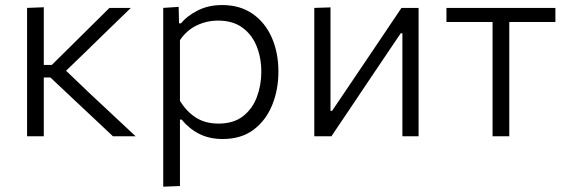

<svg xmlns="http://www.w3.org/2000/svg" viewBox="-20 -526 2187 741"><path d="M84.5 0V-495.5L149 -498V-275.5H180L258 -352.5Q294 -388 330.2 -424Q366.5 -460 402.5 -495.5H485Q440 -452 395.5 -408.8Q351 -365.5 307 -322.5L235 -253L318.5 -173Q364.5 -130 411 -86.5Q457.5 -43 503.5 0H416Q379 -35 341.8 -69.8Q304.5 -104.5 268 -139L174.5 -227H149V0Z M610 194.5V-495.5L669.5 -499.5L671 -436H678.5Q700.5 -463.5 742 -485Q783.5 -506.5 837.5 -506.5Q906 -506.5 954.5 -473Q1003 -439.5 1028.8 -381.2Q1054.5 -323 1054.5 -249.5Q1054.5 -180 1030.5 -120.8Q1006.5 -61.5 958.8 -25.5Q911 10.5 839.5 10.5Q788.5 10.5 749.2 -9.2Q710 -29 681 -64.5H674.5V192ZM823 -49Q881 -49 917.5 -77.2Q954 -105.5 971.2 -151.2Q988.5 -197 988.5 -249Q988.5 -303.5 970.2 -348.2Q952 -393 915 -419.8Q878 -446.5 821.5 -446.5Q778 -446.5 739 -427.8Q700 -409 674.5 -371V-137Q699.5 -95.5 736 -72.2Q772.5 -49 823 -49Z M1193 0V-495.5L1255.5 -497.5V-98H1261.5L1379 -272Q1416.5 -327.5 1454.5 -384Q1492.5 -440.5 1529.5 -495.5H1595.5V0H1533V-397.5H1526.5L1410.5 -225.5Q1372.5 -168.5 1334.5 -112.2Q1296.5 -56 1259 0Z M1881 0V-441H1703V-495.5H2123.5V-441H1945.5V0Z"/></svg>

Font: Commissioner Light
Style: Regular
Weight: 300
Designer: Kostas Bartsokas
Foundry: Kostas Bartsokas
Version: Version 1.000; ttfautohint (v1.8.3)